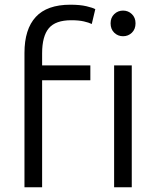

<svg xmlns="http://www.w3.org/2000/svg" viewBox="-20 -796 664 816"><path d="M84 0V-571Q84 -672 132 -724Q180 -776 279 -776Q320 -776 347.5 -769.5Q375 -763 385 -757L370 -694Q358 -700 336.5 -705Q315 -710 283 -710Q216 -710 187.5 -676Q159 -642 159 -569V-518H364V-455H159V0ZM465 0V-518H540V0ZM503 -642Q481 -642 465.5 -657Q450 -672 450 -697Q450 -721 465.5 -736Q481 -751 503 -751Q525 -751 540.5 -736Q556 -721 556 -697Q556 -672 540.5 -657Q525 -642 503 -642Z"/></svg>

Font: Ubuntu Sans
Style: Regular
Weight: 400
Designer: Dalton Maag Ltd
Foundry: Dalton Maag Ltd
Version: Version 1.006; ttfautohint (v1.8.4.7-5d5b)